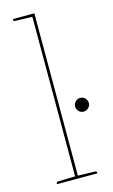

<svg xmlns="http://www.w3.org/2000/svg" viewBox="-113 -764 476 809"><g transform="rotate(-15 124.5 -360.0)"><path d="M113 0V-720H125V0ZM31 0V-5Q31 -7 33.5 -8.5Q36 -10 38 -10L115 -12L116 0ZM122 0 123 -12 200 -10Q202 -10 204.5 -8.5Q207 -7 207 -5V0ZM116 -720 115 -708 38 -710Q36 -710 33.5 -711.5Q31 -713 31 -715V-720ZM189 -295Q189 -308 198 -317Q207 -326 218 -326Q231 -326 240 -317Q249 -308 249 -295Q249 -284 240 -275Q231 -266 218 -266Q211 -266 204 -270Q197 -274 193 -281Q189 -288 189 -295Z"/></g></svg>

Font: Aleo Thin
Style: Regular
Weight: 250
Designer: Alessio Laiso
Foundry: Alessio Laiso
Version: Version 2.001;gftools[0.9.29]